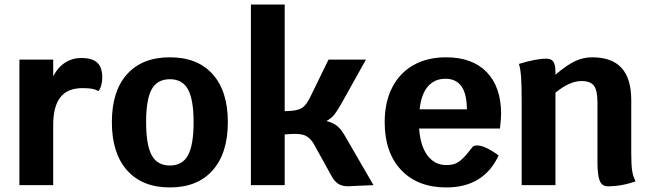

<svg xmlns="http://www.w3.org/2000/svg" viewBox="-20 -811 2855 841"><path d="M428 -471Q428 -454 423.5 -437.5Q419 -421 411 -412Q399 -419 384 -422Q369 -425 341 -425Q276 -425 244.5 -385Q213 -345 213 -263V0H65V-550H213V-477Q233 -516 265 -536.5Q297 -557 336 -557Q384 -557 406 -536.5Q428 -516 428 -471Z M470 -276Q470 -412 536.5 -486Q603 -560 724 -560Q845 -560 911.5 -486Q978 -412 978 -276Q978 -140 911.5 -65Q845 10 724 10Q603 10 536.5 -65Q470 -140 470 -276ZM828 -276Q828 -375 803.5 -419.5Q779 -464 724 -464Q669 -464 644.5 -420Q620 -376 620 -276Q620 -176 644.5 -131Q669 -86 724 -86Q779 -86 803.5 -131Q828 -176 828 -276Z M1616 0Q1603 0 1543 3Q1515 5 1506 5Q1479 5 1463 -5Q1447 -15 1435 -35L1357 -176Q1342 -204 1320.5 -215.5Q1299 -227 1253 -224L1227 -222V0H1079V-791H1227V-324L1249 -325Q1286 -327 1304 -339Q1322 -351 1339 -386L1419 -550H1583L1473 -353Q1457 -325 1444.5 -309Q1432 -293 1410 -281Q1440 -273 1457 -259Q1474 -245 1489 -219Z M2170 -248H1816Q1821 -172 1852.5 -130Q1884 -88 1935 -88Q1958 -88 1973.5 -94Q1989 -100 2005.5 -115.5Q2022 -131 2049 -166Q2054 -174 2070 -174Q2087 -174 2111.5 -162.5Q2136 -151 2164 -130Q2099 10 1935 10Q1809 10 1737 -66.5Q1665 -143 1665 -276Q1665 -363 1697.5 -427Q1730 -491 1790.5 -525.5Q1851 -560 1934 -560Q2049 -560 2112 -495Q2175 -430 2175 -311Q2175 -297 2170 -248ZM2025 -332Q2025 -466 1931 -466Q1883 -466 1854 -432Q1825 -398 1818 -332Z M2764 -17Q2705 5 2642 5Q2617 5 2607 -19Q2597 -43 2597 -102V-363Q2597 -415 2581.5 -435.5Q2566 -456 2527 -456Q2475 -456 2413 -405V0H2265V-370Q2265 -437 2262.5 -473Q2260 -509 2253 -531Q2327 -554 2374 -554Q2395 -554 2404 -540.5Q2413 -527 2413 -496V-484Q2464 -527 2499.5 -543.5Q2535 -560 2574 -560Q2660 -560 2702.5 -513.5Q2745 -467 2745 -372V-138Q2745 -88 2749 -63Q2753 -38 2764 -17Z"/></svg>

Font: Krub
Style: Bold
Weight: 700
Version: Version 1.000; ttfautohint (v1.6)